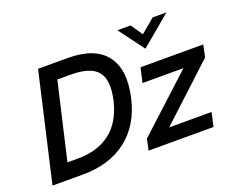

<svg xmlns="http://www.w3.org/2000/svg" viewBox="-117 -950 1416 1155"><g transform="rotate(-20 590.5 -372.5)"><path d="M845.2 -582.5 724.6 -744.6H809.1L860.4 -669.4L950.2 -744.6H1038.6ZM38.1 0 196.8 -689.9H386.7Q560.1 -689.9 631.1 -596.4Q702.1 -502.9 662.1 -330.1Q625 -171.4 514.2 -85.7Q403.3 0 232.4 0ZM170.4 -100.6H237.3Q284.7 -100.6 326.2 -109.4Q367.7 -118.2 404.8 -137.5Q441.9 -156.7 471.4 -186.3Q501 -215.8 523.2 -258.5Q545.4 -301.3 558.1 -355Q585.9 -478 541.5 -533.9Q497.1 -589.8 367.7 -589.8H283.7ZM653.3 0 668.5 -71.3 1020 -394.5H757.8L779.3 -487.8H1180.7L1164.6 -410.6L817.4 -88.9H1088.9L1068.8 0Z"/></g></svg>

Font: HK Grotesk SemiBold Italic
Style: Regular
Weight: 600
Italic angle: -13°
Designer: Alfredo Marco Pradil and Stefan Peev
Foundry: Hanken Design Co.
Version: Version 1.000;PS 001.000;hotconv 1.0.88;makeotf.lib2.5.64775